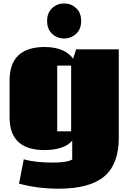

<svg xmlns="http://www.w3.org/2000/svg" viewBox="-20 -923 754 1124"><path d="M36.1 0ZM285.4 -724.9Q255.9 -752 255.9 -800.3Q255.9 -848.6 285.4 -875.7Q314.9 -902.8 355.5 -902.8Q396 -902.8 425.5 -875.7Q455.1 -848.6 455.1 -800.3Q455.1 -752 425.5 -724.9Q396 -697.8 355.5 -697.8Q314.9 -697.8 285.4 -724.9ZM396.5 -539.1H314.9V-154.3H396.5ZM242.7 -647.9Q357.9 -647 408.2 -579.6L425.8 -634.3H675.3V-115.2Q675.3 38.1 590.1 109.9Q504.9 181.6 324.2 181.6Q199.2 181.6 91.3 151.9L119.1 9.8Q188 28.8 288.1 28.8Q372.6 28.8 402.8 10.7V-100.1Q380.9 -72.3 337.9 -58.3Q294.9 -44.4 241.2 -44.4Q36.1 -44.4 36.1 -235.4V-452.6Q36.1 -647.9 242.7 -647.9Z"/></svg>

Font: Coda ExtraBold
Style: Regular
Weight: 800
Version: Version 2.001; ttfautohint (v0.8) -r 50 -G 200 -x